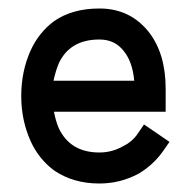

<svg xmlns="http://www.w3.org/2000/svg" viewBox="-20 -432 449 452"><path d="M214 0Q263 0 306 -23Q340 -43 363 -75L379 -98L319 -139L304 -117Q291 -98 270 -88Q244 -73 214 -73Q145 -73 118 -131Q111 -148 107 -169H370V-223Q370 -306 330 -357Q286 -412 214 -412Q150 -412 107 -382Q71 -355 52 -313Q30 -264 30 -206Q30 -149 52 -100Q71 -58 107 -31Q152 0 214 0ZM296 -242H106Q111 -265 118 -282Q144 -339 214 -339Q251 -339 272 -311Q292 -286 296 -242Z"/></svg>

Font: Venice Serif Bold
Style: Regular
Weight: 700
Designer: Bruno Pierini
Foundry: Unio | Creative Solutions
Version: Version 1.000;PS 001.000;hotconv 1.0.70;makeotf.lib2.5.58329